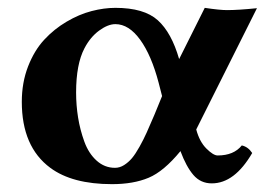

<svg xmlns="http://www.w3.org/2000/svg" viewBox="-20 -464 694 494"><path d="M276.9 -443.8Q350.6 -443.8 386 -411.9Q421.4 -379.9 440.9 -312L506.8 -443.8Q545.4 -438 564 -438Q593.3 -438 641.1 -442.9L484.9 -130.9Q493.2 -99.6 511 -81.8Q528.8 -64 540 -64Q581.5 -64 602.1 -89.8Q618.2 -86.4 628.9 -70.3Q583.5 7.8 524.9 7.8Q496.1 7.8 477.5 -13.9Q459 -35.6 444.3 -75.2Q401.4 -22.9 362.3 -6.6Q323.2 9.8 268.1 9.8Q166 9.8 109.4 -32.2Q36.1 -86.4 36.1 -202.1Q36.1 -251.5 52.2 -293Q68.4 -334.5 93.8 -361.8Q119.1 -389.2 151.4 -408.2Q183.6 -427.2 215.6 -435.5Q247.6 -443.8 276.9 -443.8ZM397 -216.8 388.2 -251Q369.6 -321.8 340.6 -361.8Q311.5 -401.9 276.9 -401.9Q257.8 -401.9 235.1 -385.3Q212.4 -368.7 197.3 -339.8Q175.8 -298.8 175.8 -226.1Q175.8 -193.4 180.9 -161.6Q186 -129.9 197 -99.6Q208 -69.3 228.5 -50.8Q249 -32.2 275.9 -32.2Q288.1 -32.2 299.3 -39.3Q310.5 -46.4 319.6 -57.1Q328.6 -67.9 339.1 -86.7Q349.6 -105.5 357.4 -123L377 -168Z"/></svg>

Font: Linux Libertine G
Style: Bold
Weight: 700
Designer: Philipp H. Poll
Foundry: Philipp H. Poll
Version: Version 5.0.3